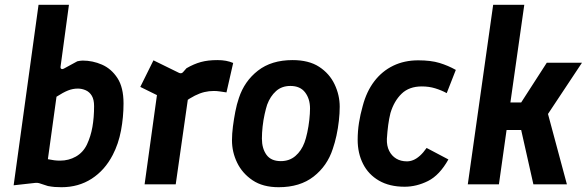

<svg xmlns="http://www.w3.org/2000/svg" viewBox="-20 -770 2454 802"><path d="M237 12Q221 12 208.5 11Q196 10 180 7L143 -5Q136 -7 127 -6L37 4L141 -750H268L233 -492Q232 -485 236 -482.5Q240 -480 246 -483L303 -514Q309 -515 314 -516Q319 -517 325 -517Q367 -517 406 -500Q445 -483 470.5 -444Q496 -405 496 -338Q496 -281 485.5 -225Q475 -169 451 -123Q418 -59 363 -23.5Q308 12 237 12ZM231 -99Q267 -99 297 -116Q327 -133 343 -166Q359 -200 366 -239.5Q373 -279 373 -327Q373 -354 363.5 -370Q354 -386 338 -393Q322 -400 305 -400Q284 -400 264 -392Q244 -384 216 -366L180 -105Q195 -102 206.5 -100.5Q218 -99 231 -99Z M584 0 646 -448 702 -340 566 -407 621 -518 727 -466Q737 -461 744 -468L759 -485Q790 -503 819.5 -511Q849 -519 888 -519Q908 -519 924 -516Q940 -513 954 -507L926 -384Q912 -386 899 -388Q886 -390 873 -390Q853 -390 834 -385.5Q815 -381 794 -370.5Q773 -360 748 -342L770 -392L714 0Z M1144 12Q1078 12 1035 -17Q992 -46 970.5 -90.5Q949 -135 949 -184Q949 -211 953 -242Q957 -273 963 -304Q969 -335 978 -361Q1001 -431 1057.5 -475Q1114 -519 1202 -519Q1270 -519 1313 -491Q1356 -463 1377.5 -418Q1399 -373 1399 -324Q1399 -297 1395.5 -265.5Q1392 -234 1385.5 -204Q1379 -174 1370 -148Q1347 -77 1290 -32.5Q1233 12 1144 12ZM1153 -97Q1189 -97 1214 -118.5Q1239 -140 1252 -175Q1258 -191 1263.5 -216.5Q1269 -242 1272 -269Q1275 -296 1275 -317Q1275 -357 1254.5 -384Q1234 -411 1193 -411Q1157 -411 1133 -389.5Q1109 -368 1096 -333Q1091 -318 1085.5 -293.5Q1080 -269 1077 -242Q1074 -215 1074 -191Q1074 -150 1093 -123.5Q1112 -97 1153 -97Z M1670 10Q1607 10 1563 -15.5Q1519 -41 1496.5 -85.5Q1474 -130 1474 -186Q1474 -222 1479.5 -257Q1485 -292 1495 -327Q1511 -388 1543.5 -430.5Q1576 -473 1622.5 -495.5Q1669 -518 1727 -518Q1780 -518 1816 -507Q1852 -496 1884 -478L1846 -381Q1824 -393 1798 -401Q1772 -409 1742 -409Q1689 -409 1657.5 -378.5Q1626 -348 1611 -298Q1605 -274 1601.5 -247.5Q1598 -221 1596 -190Q1595 -161 1605.5 -140Q1616 -119 1635 -107.5Q1654 -96 1680 -96Q1693 -96 1706.5 -101.5Q1720 -107 1734 -119.5Q1748 -132 1762 -152L1853 -104Q1816 -38 1768 -14Q1720 10 1670 10Z M1934 0 2040 -750H2170L2112 -342H2157L2264 -508H2411L2269 -294L2348 0H2208L2157 -227H2096L2064 0Z"/></svg>

Font: Finlandica SemiBold
Style: Italic
Weight: 600
Italic angle: -8°
Designer: Niklas Ekholm, Juho Hiilivirta, Jaakko Suomalainen
Foundry: Helsinki Type Studio
Version: Version 1.063